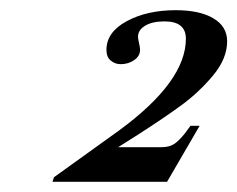

<svg xmlns="http://www.w3.org/2000/svg" viewBox="-20 -706 466 377"><path d="M250 -441 212 -417H297Q312 -417 321.5 -423Q331 -429 343 -444L354 -459H372L308 -349H83L86 -358L214 -450Q345 -546 345 -630Q345 -664 303 -664Q279 -664 265 -655.5Q251 -647 251 -634Q251 -630 253 -621.5Q255 -613 255 -608Q255 -596 243.5 -588Q232 -580 217 -580Q206 -580 197.5 -587Q189 -594 189 -608Q189 -643 229 -664.5Q269 -686 325 -686Q372 -686 399 -670Q426 -654 426 -625Q426 -591 398.5 -558Q371 -525 337 -500Q303 -475 250 -441Z"/></svg>

Font: Ibarra Real Nova
Style: Italic
Weight: 400
Italic angle: -22°
Designer: Jose Maria Ribagorda & Octavio Pardo
Foundry: Octavio Pardo
Version: Version 1.014